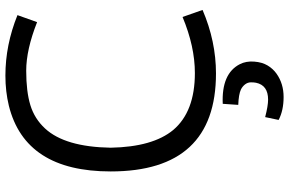

<svg xmlns="http://www.w3.org/2000/svg" viewBox="-198 -608 1064 707"><g transform="rotate(-90 333.5 -254.0)"><path d="M417 9.8Q56.2 9.8 56.2 -377.9Q56.2 -692.9 298.3 -752.9Q350.6 -765.6 409.2 -765.6Q522 -765.6 631.8 -721.2L606 -648.9Q504.4 -689 427.2 -689Q350.1 -689 300 -673.6Q250 -658.2 214.4 -619.6Q146.5 -546.4 143.6 -377.9Q146.5 -222.7 209 -147.5Q276.4 -67.9 418.5 -67.9Q516.1 -67.9 625 -113.3L650.9 -39.6Q535.6 9.8 417 9.8ZM256.3 190.9Q297.9 201.7 320.8 201.7Q373.5 201.7 382.8 157.2Q384.3 149.9 384.3 138.4Q384.3 127 377 117.2Q369.6 107.4 357.9 101.6Q339.8 93.3 301.3 91.8L305.2 34.7Q416.5 29.8 451.2 97.7Q462.9 120.6 460.7 150.1Q458.5 179.7 446.5 199.7Q434.6 219.7 416 232.9Q379.4 258.8 330.3 258.8Q281.2 258.8 246.1 240.7V239.3Z"/></g></svg>

Font: Duru Sans
Style: Regular
Weight: 400
Designer: Onur Yazõcõgil
Foundry: Onur Yazõcõgil
Version: Version 1.002